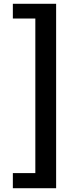

<svg xmlns="http://www.w3.org/2000/svg" viewBox="-20 -823 418 1016"><path d="M48 173H277V-803H48V-725H167V93H48Z"/></svg>

Font: Source Han Sans CN
Style: Bold
Weight: 700
Designer: Ryoko NISHIZUKA 西塚涼子 (kana, bopomofo & ideographs); Paul D. Hunt (Latin, Greek & Cyrillic); Sandoll Communications 산돌커뮤니
Foundry: Adobe
Version: Version 2.001;hotconv 1.0.107;makeotfexe 2.5.65593